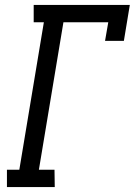

<svg xmlns="http://www.w3.org/2000/svg" viewBox="-20 -755 544 775"><path d="M8 0V-70H58L157 -665H116V-735H504L480 -590H404L417 -665H236L137 -70H200L201 0Z"/></svg>

Font: Iosevka Curly Slab
Style: Italic
Weight: 400
Italic angle: -9°
Monospace: yes
Designer: Belleve Invis
Foundry: Belleve Invis
Version: Version 22.1.2; ttfautohint (v1.8.4)